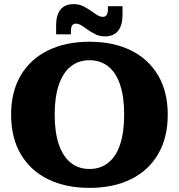

<svg xmlns="http://www.w3.org/2000/svg" viewBox="-20 -899 870 934"><path d="M415 15Q300 15 214 -27Q128 -69 81 -149Q34 -229 34 -341Q34 -453 81 -532.5Q128 -612 214 -654Q300 -696 415 -696Q531 -696 616.5 -654Q702 -612 749 -532.5Q796 -453 796 -341Q796 -229 749 -149Q702 -69 616.5 -27Q531 15 415 15ZM415 -77Q469 -77 507 -107.5Q545 -138 564.5 -197Q584 -256 584 -341Q584 -427 564.5 -486Q545 -545 507 -575.5Q469 -606 415 -606Q362 -606 324 -575.5Q286 -545 266 -486Q246 -427 246 -341Q246 -256 266 -197Q286 -138 324 -107.5Q362 -77 415 -77ZM491 -722Q464 -722 443.5 -732.5Q423 -743 403 -757L386 -769L426 -844L443 -832Q453 -825 462 -821Q471 -817 481 -817Q492 -817 498.5 -826Q505 -835 505 -852V-869H576V-825Q576 -776 554.5 -749Q533 -722 491 -722ZM253 -776Q253 -826 274.5 -852.5Q296 -879 338 -879Q365 -879 385.5 -868.5Q406 -858 426 -844L443 -832L403 -757L386 -769Q376 -776 367.5 -780Q359 -784 348 -784Q337 -784 331 -775Q325 -766 325 -749V-732H253Z"/></svg>

Font: Montagu Slab 144pt
Style: Bold
Weight: 700
Designer: Florian Karsten
Foundry: Florian Karsten
Version: Version 1.000